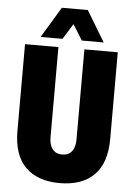

<svg xmlns="http://www.w3.org/2000/svg" viewBox="-61 -969 723 1031"><g transform="rotate(5 300.0 -453.5)"><path d="M300 16Q180 16 115 -49Q50 -114 50 -244V-711H230V-224Q230 -184 248 -161Q266 -138 300 -138Q334 -138 352 -161Q370 -184 370 -224V-711H550V-244Q550 -114 485 -49Q420 16 300 16ZM130 -757 230 -923H370L470 -757H352L300 -841L248 -757Z"/></g></svg>

Font: Geist Mono UltraBlack
Style: Regular
Weight: 900
Monospace: yes
Designer: Basement.studio, Andrés Briganti, Mateo Zaragoza
Foundry: Basement.studio, Vercel, Andrés Briganti, Guido Ferreyra, Mateo Zaragoza
Version: Version 1.400; ttfautohint (v1.8.4.7-5d5b)